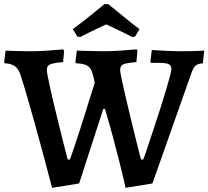

<svg xmlns="http://www.w3.org/2000/svg" viewBox="-26 -886 1001 922"><path d="M224 16Q224 16 217.5 -9Q211 -34 199.5 -77Q188 -120 173.5 -174.5Q159 -229 142 -289.5Q125 -350 108 -409.5Q91 -469 74 -522Q65 -553 47 -567Q29 -581 -3 -582Q-4 -583 -5 -585Q-6 -587 -6 -588L1 -643Q1 -643 22.5 -642Q44 -641 72.5 -640.5Q101 -640 120 -640Q159 -640 195 -642.5Q231 -645 254 -647Q277 -649 277 -649L282 -642L277 -588Q244 -585 227.5 -581Q211 -577 205 -570Q199 -563 199 -549Q199 -541 204.5 -513.5Q210 -486 218.5 -447Q227 -408 238 -364Q249 -320 259.5 -276.5Q270 -233 279 -198Q288 -163 293.5 -141.5Q299 -120 299 -120H310Q319 -146 330.5 -180Q342 -214 355 -253.5Q368 -293 380.5 -334Q393 -375 405.5 -414.5Q418 -454 429 -488Q427 -501 424 -512.5Q421 -524 418 -534Q411 -560 393.5 -570.5Q376 -581 339 -582L336 -588L343 -643Q343 -643 357 -642.5Q371 -642 392 -641.5Q413 -641 435 -640.5Q457 -640 472 -640Q508 -640 544.5 -642.5Q581 -645 605.5 -647Q630 -649 630 -649L634 -642L629 -588Q597 -585 580 -581.5Q563 -578 557 -570.5Q551 -563 551 -549Q551 -541 556.5 -514Q562 -487 571 -448Q580 -409 590.5 -365Q601 -321 611.5 -277.5Q622 -234 631 -198.5Q640 -163 645.5 -141.5Q651 -120 651 -120H662Q671 -143 683.5 -181.5Q696 -220 711.5 -266Q727 -312 742 -359Q757 -406 769.5 -447.5Q782 -489 789.5 -517.5Q797 -546 797 -554Q797 -571 784.5 -577.5Q772 -584 741 -584H699L696 -590L703 -646Q703 -646 725.5 -644.5Q748 -643 781 -641.5Q814 -640 845 -640Q870 -640 895 -640.5Q920 -641 937.5 -642Q955 -643 955 -643L948 -582Q923 -580 912.5 -570.5Q902 -561 892 -532L706 -5L577 16Q575 4 566.5 -31Q558 -66 545 -118Q532 -170 515 -233Q498 -296 478 -363H470L354 -5ZM359 -708 345 -711 324 -746Q351 -766 377.5 -787Q404 -808 426.5 -826Q449 -844 462 -855Q475 -866 475 -866H493Q493 -867 506.5 -856Q520 -845 542 -827Q564 -809 590.5 -787.5Q617 -766 644 -746L623 -711L609 -708Q575 -726 540 -742.5Q505 -759 484 -769Q463 -759 429 -743Q395 -727 359 -708Z"/></svg>

Font: Alegreya SemiBold
Style: Regular
Weight: 600
Designer: Juan Pablo del Peral
Foundry: Huerta Tipografica
Version: Version 2.009